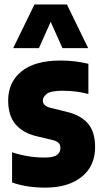

<svg xmlns="http://www.w3.org/2000/svg" viewBox="-20 -828 458 858"><path d="M182.5 10.5Q142.5 10.5 105.5 5Q68.5 -0.5 34 -12.5V-147.5Q66.5 -136.5 103.2 -130.2Q140 -124 179 -124Q219 -124 234.5 -135.5Q250 -147 250 -166.5Q250 -181.5 242 -189.2Q234 -197 218 -201.5L142.5 -219.5Q82.5 -234 49.5 -272.5Q16.5 -311 16.5 -379.5Q16.5 -460 75.8 -508.8Q135 -557.5 250.5 -557.5Q286 -557.5 317 -553.5Q348 -549.5 375 -543V-408Q320.5 -422.5 260 -422.5Q207.5 -422.5 189.5 -409Q171.5 -395.5 171.5 -379Q171.5 -355 204 -346.5L279.5 -328Q340.5 -313 372.8 -276.2Q405 -239.5 405 -170Q405 -86 345 -37.8Q285 10.5 182.5 10.5ZM39 -613 134 -808H279L374 -613H259L206.5 -730.5L154 -613Z"/></svg>

Font: Encode Sans Cnd XBd
Style: Regular
Weight: 800
Width: 3
Designer: Multiple Designers
Foundry: Impallari Type
Version: Version 3.002; ttfautohint (v1.8.3) -l 8 -r 50 -G 200 -x 14 